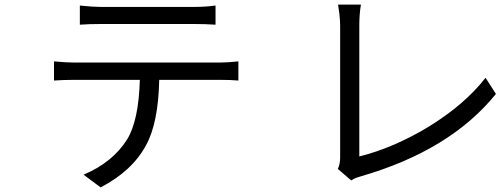

<svg xmlns="http://www.w3.org/2000/svg" viewBox="-20 -764 2169 832"><path d="M821 -660H417Q364 -660 326 -657V-740Q382 -734 416 -734H821Q870 -734 914 -740V-657Q870 -660 821 -660ZM301 -493H934Q966 -493 1013 -498V-415Q980 -418 934 -418H670Q666 -231 613 -135Q553 -23 416 48L342 -7Q468 -60 531 -160Q581 -242 586 -418H301Q256 -418 214 -415V-498Q266 -493 301 -493Z M1502 18 1444 -32Q1454 -53 1454 -81V-653Q1454 -672 1451 -701Q1448 -727 1445 -744H1544Q1537 -703 1537 -653V-86Q1685 -123 1836 -214Q1994 -311 2084 -427L2129 -357Q1931 -112 1544 0Q1537 2 1525 6Q1512 11 1502 18Z"/></svg>

Font: Source Han Sans Regular
Style: Regular
Weight: 400
Designer: Ryoko NISHIZUKA  (kana & ideographs); Paul D. Hunt (Latin, Greek & Cyrillic); Wenlong ZHANG  (bopomofo); Sandoll Communi
Foundry: Adobe Systems Incorporated
Version: Version 1.00 January 18, 2024, initial release